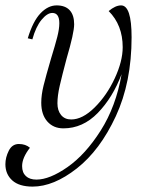

<svg xmlns="http://www.w3.org/2000/svg" viewBox="-47 -464 567 712"><path d="M356 -423Q381 -444 402 -444Q441 -444 441 -326Q441 -159 382.5 -33Q324 93 238 160.5Q152 228 74 228Q24 228 -1.5 205Q-27 182 -27 145Q-27 120 -14.5 95Q-2 70 23 70Q48 70 64 84Q35 121 35 152Q35 176 49 189Q63 202 88 202Q137 202 203.5 155.5Q270 109 326.5 20Q383 -69 404 -189Q371 -102 315.5 -45Q260 12 188 12Q151 12 128.5 -13.5Q106 -39 106 -83Q106 -112 114.5 -146.5Q123 -181 142 -246Q158 -298 165.5 -327.5Q173 -357 173 -378Q173 -416 147 -416Q128 -416 107 -390.5Q86 -365 73 -318L56 -322Q75 -385 103 -414.5Q131 -444 163 -444Q195 -444 211.5 -426Q228 -408 228 -374Q228 -342 200 -247Q183 -183 174.5 -146Q166 -109 166 -81Q166 -54 179.5 -37.5Q193 -21 217 -21Q259 -21 304 -65.5Q349 -110 378.5 -173.5Q408 -237 408 -289Q408 -371 356 -423Z"/></svg>

Font: Arapey
Style: Italic
Weight: 400
Italic angle: -12°
Designer: Eduardo Rodriguez Tunni
Foundry: Eduardo Rodriguez Tunni
Version: Version 3.000